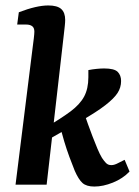

<svg xmlns="http://www.w3.org/2000/svg" viewBox="-20 -677 508 704"><path d="M37 0 100 -505Q102 -519 104 -536.5Q106 -554 106 -561Q106 -575 98 -581Q90 -587 76 -587H43L49 -632Q114 -657 157 -657Q190 -657 204.5 -644Q219 -631 219 -604Q219 -595 217.5 -581.5Q216 -568 214 -550L151 0ZM326 7Q297 7 282.5 -6Q268 -19 254 -51Q245 -73 234.5 -101.5Q224 -130 215.5 -158.5Q207 -187 201 -210L291 -255Q295 -243 302.5 -222Q310 -201 319 -177.5Q328 -154 337 -132.5Q346 -111 354 -98Q362 -86 368.5 -79.5Q375 -73 383 -72Q394 -70 408 -76.5Q422 -83 437 -91L455 -48Q430 -22 394 -7.5Q358 7 326 7ZM136 -153 145 -208Q203 -242 238 -268Q273 -294 288.5 -323Q304 -352 304 -394V-420Q319 -423 334.5 -424.5Q350 -426 362 -426Q399 -426 411.5 -413.5Q424 -401 424 -380Q424 -356 411 -336Q398 -316 366.5 -291.5Q335 -267 278.5 -234.5Q222 -202 136 -153Z"/></svg>

Font: Yrsa SemiBold
Style: Italic
Weight: 600
Italic angle: -7.10001°
Version: Version 2.004